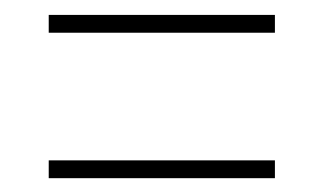

<svg xmlns="http://www.w3.org/2000/svg" viewBox="-20 -414 445 264"><path d="M47 -369V-393.5H358V-369ZM47 -169V-193.5H358V-169Z"/></svg>

Font: Imbue 50pt SemiBold
Style: Regular
Weight: 600
Designer: Tyler Finck
Foundry: Etcetera Type Company
Version: Version 1.102; ttfautohint (v1.8.3)